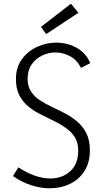

<svg xmlns="http://www.w3.org/2000/svg" viewBox="-20 -1007 559 1036"><path d="M248 9Q200 9 148.5 -7.5Q97 -24 50 -57L79 -104Q123 -75 167 -59.5Q211 -44 251 -44Q316 -44 359 -83Q402 -122 402 -194Q402 -238 383.5 -267Q365 -296 335 -317Q305 -338 270 -355Q235 -372 199 -390Q163 -408 133 -432.5Q103 -457 84.5 -492.5Q66 -528 66 -580Q66 -644 98.5 -688Q131 -732 181 -754.5Q231 -777 283 -777Q322 -777 358 -765Q394 -753 422.5 -729Q451 -705 467 -666L417 -641Q395 -684 357.5 -704Q320 -724 279 -724Q242 -724 207.5 -707.5Q173 -691 151 -659.5Q129 -628 129 -582Q129 -541 147.5 -513Q166 -485 196 -465.5Q226 -446 261.5 -429.5Q297 -413 333 -394Q369 -375 398.5 -349.5Q428 -324 446.5 -287Q465 -250 465 -196Q465 -129 435 -83Q405 -37 356 -14Q307 9 248 9ZM229 -823 201 -862 363 -987 403 -938Z"/></svg>

Font: Yaldevi Light
Style: Regular
Weight: 300
Designer: Sol Matas, Rajitha Manaperi, Kosala Senevirathne
Foundry: Mooniak
Version: Version 1.100